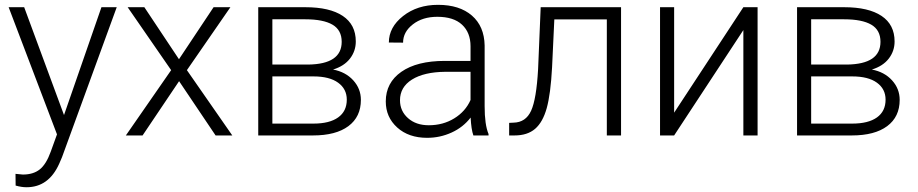

<svg xmlns="http://www.w3.org/2000/svg" viewBox="-20 -558 3780 791"><path d="M243.7 -84 397.9 -528.3H460.9L235.4 89.8L223.6 117.2Q180.2 213.4 89.4 213.4Q68.4 213.4 44.4 206.5L43.9 158.2L74.2 161.1Q117.2 161.1 143.8 139.9Q170.4 118.7 189 66.9L214.8 -4.4L15.6 -528.3H79.6Z M717.3 -314 859.9 -528.3H929.2L750 -269L937 0H868.2L717.8 -223.6L567.4 0H498.5L685.1 -269L505.9 -528.3H574.7Z M1043.9 0V-528.3H1237.8Q1338.4 -528.3 1392.1 -492.4Q1445.8 -456.5 1445.8 -387.2Q1445.8 -347.7 1421.9 -316.7Q1397.9 -285.6 1352.1 -271.5Q1403.8 -261.7 1435.3 -227.1Q1466.8 -192.4 1466.8 -146.5Q1466.8 -76.7 1415.3 -38.3Q1363.8 0 1269.5 0ZM1102.1 -243.2V-48.8H1271.5Q1337.4 -48.8 1373 -74.2Q1408.7 -99.6 1408.7 -147.5Q1408.7 -191.4 1373 -217.3Q1337.4 -243.2 1271.5 -243.2ZM1102.1 -292H1250Q1387.7 -293.9 1387.7 -385.7Q1387.7 -434.1 1349.9 -456.3Q1312 -478.5 1237.8 -478.5H1102.1Z M1930.2 0Q1921.4 -24.9 1918.9 -73.7Q1888.2 -33.7 1840.6 -12Q1793 9.8 1739.7 9.8Q1663.6 9.8 1616.5 -32.7Q1569.3 -75.2 1569.3 -140.1Q1569.3 -217.3 1633.5 -262.2Q1697.8 -307.1 1812.5 -307.1H1918.5V-367.2Q1918.5 -423.8 1883.5 -456.3Q1848.6 -488.8 1781.7 -488.8Q1720.7 -488.8 1680.7 -457.5Q1640.6 -426.3 1640.6 -382.3L1582 -382.8Q1582 -445.8 1640.6 -491.9Q1699.2 -538.1 1784.7 -538.1Q1873 -538.1 1924.1 -493.9Q1975.1 -449.7 1976.6 -370.6V-120.6Q1976.6 -43.9 1992.7 -5.9V0ZM1746.6 -42Q1805.2 -42 1851.3 -70.3Q1897.5 -98.6 1918.5 -146V-262.2H1814Q1726.6 -261.2 1677.2 -230.2Q1627.9 -199.2 1627.9 -145Q1627.9 -100.6 1660.9 -71.3Q1693.8 -42 1746.6 -42Z M2538.6 -528.3V0H2480V-478H2263.7L2254.4 -280.3Q2248.5 -170.4 2232.4 -112.5Q2216.3 -54.7 2184.6 -27.3Q2152.8 0 2100.1 0H2077.6V-51.8L2095.7 -52.7Q2146 -53.7 2168 -101.6Q2189.9 -149.4 2196.8 -272.5L2207.5 -528.3Z M3042.5 -528.3H3101.1V0H3042.5V-434.1L2757.3 0H2699.2V-528.3H2757.3V-93.8Z M3263.7 0V-528.3H3457.5Q3558.1 -528.3 3611.8 -492.4Q3665.5 -456.5 3665.5 -387.2Q3665.5 -347.7 3641.6 -316.7Q3617.7 -285.6 3571.8 -271.5Q3623.5 -261.7 3655 -227.1Q3686.5 -192.4 3686.5 -146.5Q3686.5 -76.7 3635 -38.3Q3583.5 0 3489.3 0ZM3321.8 -243.2V-48.8H3491.2Q3557.1 -48.8 3592.8 -74.2Q3628.4 -99.6 3628.4 -147.5Q3628.4 -191.4 3592.8 -217.3Q3557.1 -243.2 3491.2 -243.2ZM3321.8 -292H3469.7Q3607.4 -293.9 3607.4 -385.7Q3607.4 -434.1 3569.6 -456.3Q3531.7 -478.5 3457.5 -478.5H3321.8Z"/></svg>

Font: Roboto-Light
Style: Regular
Weight: 300
Designer: Google
Version: Version 2.137; 2017